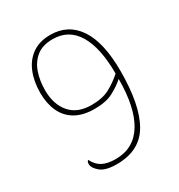

<svg xmlns="http://www.w3.org/2000/svg" viewBox="-174 -842 906 971"><g transform="rotate(-30 279.5 -356.5)"><path d="M226.6 11.2Q161.1 11.2 132.3 -13.2Q103 -37.6 103 -60.1Q103 -76.7 111.8 -80.1Q128.9 -44.9 158.4 -29.5Q188 -14.2 234.9 -14.2Q340.8 -14.2 395.3 -103Q449.7 -191.9 449.7 -357.9Q420.9 -332 378.9 -309.6Q336.9 -287.1 270 -287.1Q202.1 -287.1 157.2 -313.5Q112.8 -339.8 91.8 -387Q70.8 -434.1 70.8 -494.1Q70.8 -561 91.8 -612.3Q112.8 -664.6 155.3 -694.3Q197.8 -724.1 260.7 -724.1Q364.7 -724.1 421.4 -639.6Q478 -555.2 478 -388.2Q478 -189.9 419.9 -89.4Q361.8 11.2 226.6 11.2ZM265.6 -312Q330.6 -312 372.1 -334.5Q413.6 -356.9 449.7 -389.2Q449.7 -539.1 401.9 -619.1Q354 -699.2 260.7 -699.2Q201.7 -699.2 166.5 -671.4Q130.9 -643.1 114.7 -596.4Q98.6 -549.8 98.6 -494.1Q98.6 -412.1 141.1 -362.1Q183.6 -312 265.6 -312Z"/></g></svg>

Font: Koh Santepheap Thin
Style: Regular
Weight: 100
Designer: Danh Hong
Version: Version 2.002; ttfautohint (v1.8.3)